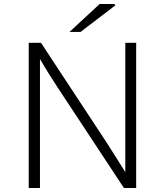

<svg xmlns="http://www.w3.org/2000/svg" viewBox="-20 -936 805 956"><path d="M123 -723H184L515 -220Q543 -177 570 -133L604 -79V-289V-723H658V0H597L266 -502Q218 -575 179 -642V-441V0H123ZM476 -916H550L554 -909L381 -777H326Z"/></svg>

Font: Nebula Sans Light
Style: Regular
Weight: 300
Designer: Paul D. Hunt for Adobe (as Source Sans)
Foundry: Nebula Entertainment & Broadcasting LLC
Version: Version 1.010